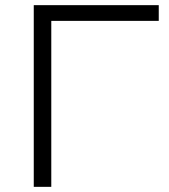

<svg xmlns="http://www.w3.org/2000/svg" viewBox="-20 -725 657 745"><path d="M111 0V-705H596V-644H179V0Z"/></svg>

Font: Nunito Sans 10pt SemiExpanded Light
Style: Regular
Weight: 300
Width: 6
Designer: Vernon Adams
Foundry: Vernon Adams
Version: Version 3.101;gftools[0.9.27]